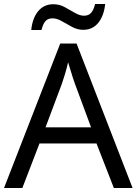

<svg xmlns="http://www.w3.org/2000/svg" viewBox="-20 -933 679 953"><path d="M545 0 459 -221H176L91 0H0L279 -717H360L638 0ZM352 -517Q349 -525 342 -546Q335 -567 328.5 -589.5Q322 -612 318 -624Q311 -593 302 -563.5Q293 -534 287 -517L206 -301H432ZM135 -784Q141 -843 169.5 -877.5Q198 -912 245 -912Q275 -912 301.5 -897.5Q328 -883 352 -869Q376 -855 397 -855Q420 -855 432.5 -869.5Q445 -884 452 -913H502Q496 -855 468 -820Q440 -785 393 -785Q365 -785 338.5 -799Q312 -813 287.5 -827.5Q263 -842 241 -842Q217 -842 205 -827.5Q193 -813 186 -784Z"/></svg>

Font: Noto Sans Lydian
Style: Regular
Weight: 400
Designer: Monotype Design Team
Foundry: Monotype Imaging Inc.
Version: Version 2.002; ttfautohint (v1.8.4.7-5d5b)